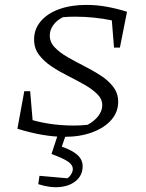

<svg xmlns="http://www.w3.org/2000/svg" viewBox="-20 -549 594 783"><path d="M445 -355 436 -466Q362 -481 286 -481Q274 -481 261 -480.5Q248 -480 237 -479Q212 -467 197.5 -447Q183 -427 183 -404Q183 -377 203 -356Q223 -335 255 -316.5Q287 -298 322.5 -280Q358 -262 390 -241.5Q422 -221 442 -194.5Q462 -168 462 -134Q462 -92 434 -60Q406 -28 356.5 -9.5Q307 9 243 9Q157 9 51 -24L79 -177H103L113 -59Q191 -37 282 -37Q310 -37 337 -40Q365 -55 381 -76Q397 -97 397 -120Q397 -145 377 -165Q357 -185 325.5 -203Q294 -221 258 -239Q222 -257 190.5 -278Q159 -299 139 -325.5Q119 -352 119 -388Q119 -430 146 -462Q173 -494 221 -511.5Q269 -529 333 -529Q374 -529 415.5 -521.5Q457 -514 498 -501L469 -355ZM220 -12H253L232 49Q277 65 297 84Q317 103 317 129Q317 164 292 186.5Q267 209 226 213.5Q185 218 136 202L141 168L255 178Q264 172 270.5 161Q277 150 277 140Q277 124 258 110.5Q239 97 190 79Z"/></svg>

Font: Piazzolla SC Light
Style: Italic
Weight: 300
Italic angle: -11.3°
Designer: Juan Pablo del Peral
Foundry: Huerta Tipografica
Version: Version 1.330